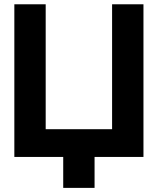

<svg xmlns="http://www.w3.org/2000/svg" viewBox="-20 -743 747 909"><path d="M47.9 0V-722.7H196.3V-131.3H510.7V-722.7H659.2V0H427.7V146.5H279.3V0Z"/></svg>

Font: Giphurs
Style: Bold
Weight: 700
Version: Version 0.920; ttfautohint (v1.8.4.7-5d5b)